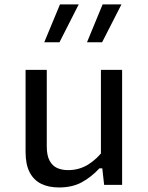

<svg xmlns="http://www.w3.org/2000/svg" viewBox="-20 -826 660 858"><path d="M431 -513.7H525.7V0H445.3L435.7 -86.7H431ZM189 -513.7V-171.3Q189 -131.7 201.5 -108.2Q214 -84.8 235.2 -75.3Q256.3 -65.8 284.5 -65.8Q334 -65.8 374.4 -90.9Q414.8 -116 448 -161.2V-73.7H424.3Q388 -34.7 345.5 -11.5Q303 11.7 243.7 11.7Q196.8 11.7 163.6 -4.9Q130.3 -21.5 112.3 -56.5Q94.3 -91.5 94.3 -146V-513.7ZM248 -806.2H331.7L245.8 -637.2H177.8ZM438.5 -806.2H522.7L436.3 -637.2H368.8Z"/></svg>

Font: Monaspace Neon Var ExtraLight
Style: Regular
Weight: 200
Designer: Riley Cran and the Lettermatic Team
Version: Version 1.200 (Monaspace Neon Var)